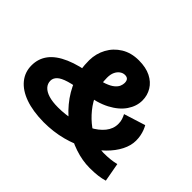

<svg xmlns="http://www.w3.org/2000/svg" viewBox="-141 -956 1230 1230"><g transform="rotate(45 474.0 -341.0)"><path d="M355 15Q256 14 186.5 -11Q117 -36 80 -81.5Q43 -127 43 -188Q43 -249 78 -295Q113 -341 185.5 -372.5Q258 -404 369 -420Q426 -428 460.5 -440.5Q495 -453 513.5 -468.5Q532 -484 538.5 -500Q545 -516 545 -530Q545 -549 536.5 -558.5Q528 -568 510 -568Q492 -568 476 -556.5Q460 -545 450.5 -524.5Q441 -504 441 -474Q441 -411 463 -356Q485 -301 521 -257Q557 -213 600 -181.5Q643 -150 687 -133.5Q731 -117 766 -117Q801 -117 827.5 -120Q854 -123 879 -129L902 -2Q876 6 844.5 10Q813 14 771 14Q705 14 636 -9Q567 -32 503 -75.5Q439 -119 388.5 -179.5Q338 -240 309 -314Q280 -388 281 -473Q282 -533 309.5 -584Q337 -635 387.5 -666Q438 -697 507 -697Q571 -697 615 -675Q659 -653 682 -615Q705 -577 705 -531Q705 -479 672.5 -431Q640 -383 575.5 -349Q511 -315 412 -302Q329 -292 282.5 -278Q236 -264 217 -245.5Q198 -227 198 -204Q198 -177 216 -157.5Q234 -138 268.5 -127.5Q303 -117 354 -117Q417 -117 479 -131Q541 -145 591.5 -171Q642 -197 672 -234Q702 -271 702 -316Q702 -337 696.5 -354Q691 -371 683 -386L829 -432Q837 -418 843.5 -401Q850 -384 854 -363.5Q858 -343 858 -320Q858 -276 834.5 -229.5Q811 -183 767 -139.5Q723 -96 661 -61Q599 -26 521.5 -5.5Q444 15 355 15Z"/></g></svg>

Font: BioRhyme SemiExpanded ExtraBold
Style: Regular
Weight: 800
Width: 6
Designer: Aoife Mooney
Foundry: Aoife Mooney Type
Version: Version 1.600;gftools[0.9.33]